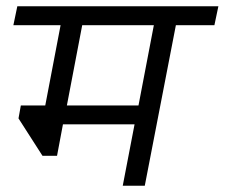

<svg xmlns="http://www.w3.org/2000/svg" viewBox="-20 -590 714 610"><path d="M440 0H370L407.5 -195H180L161.2 -95H115L38.8 -213.8L46.2 -255H123.8L172.5 -510H22.5L35 -570H673.8L661.2 -510H538.8ZM192.5 -255H420L468.8 -510H241.2Z"/></svg>

Font: Cambay
Style: Italic
Weight: 400
Italic angle: -11°
Designer: Pooja Saxena
Foundry: Pooja Saxena
Version: Version 1.019;PS 001.019;hotconv 1.0.70;makeotf.lib2.5.58329